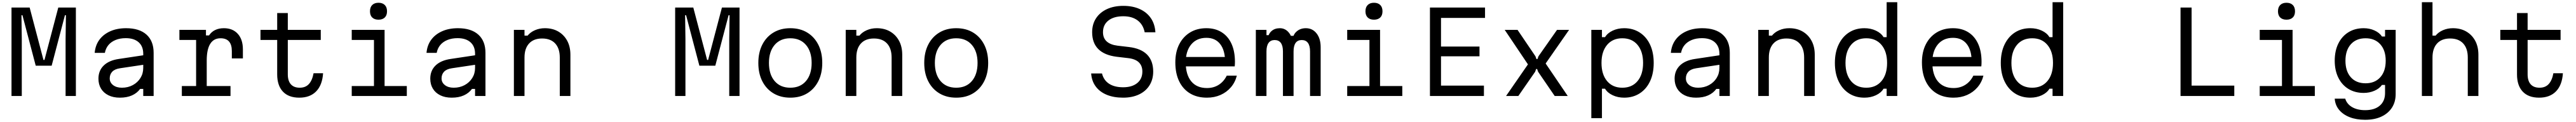

<svg xmlns="http://www.w3.org/2000/svg" viewBox="-20 -868 23290 1103"><path d="M84 0V-800H248L373 -326H382L507 -800H666V0H573V-514L576 -730H567L447 -274H303L183 -730H174L177 -514V0Z M1287 -370V-284L1066 -251Q1018 -244 995 -220Q972 -196 972 -159Q972 -122 1002.5 -98.5Q1033 -75 1082 -75Q1137 -75 1180.5 -98.5Q1224 -122 1249.5 -162.5Q1275 -203 1275 -254V-382Q1275 -449 1233.5 -486Q1192 -523 1117 -523Q1066 -523 1026 -507Q986 -491 961 -461.5Q936 -432 928 -390H836Q842 -459 878.5 -508.5Q915 -558 977 -585.5Q1039 -613 1120 -613Q1240 -613 1304.5 -555Q1369 -497 1369 -390V0H1275V-64H1247Q1219 -26 1173 -5.5Q1127 15 1064 15Q1004 15 960.5 -6.5Q917 -28 893.5 -66.5Q870 -105 870 -157Q870 -229 917.5 -275.5Q965 -322 1054 -335Z M1602 -598H1842V-548H1870Q1891 -580 1925 -596.5Q1959 -613 2004 -613Q2084 -613 2130 -562Q2176 -511 2176 -421V-340H2076V-406Q2076 -522 1974 -522Q1912 -522 1880.5 -471.5Q1849 -421 1849 -321V-90H2064V0H1624V-90H1753V-507H1602Z M2582 -750V-598H2880V-507H2582V-196Q2582 -137 2609.5 -106Q2637 -75 2690 -75Q2742 -75 2772.5 -108Q2803 -141 2815 -206H2901Q2894 -99 2838.5 -42Q2783 15 2686 15Q2589 15 2537.5 -40Q2486 -95 2486 -196V-507H2335V-598H2486V-750Z M3160 -598H3457V-90H3658V0H3160V-90H3361V-507H3160ZM3402 -690Q3366 -690 3345.5 -709.5Q3325 -729 3325 -766Q3325 -803 3345.5 -823Q3366 -843 3402 -843Q3438 -843 3458.5 -823Q3479 -803 3479 -766Q3479 -729 3458.5 -709.5Q3438 -690 3402 -690Z M4287 -370V-284L4066 -251Q4018 -244 3995 -220Q3972 -196 3972 -159Q3972 -122 4002.5 -98.5Q4033 -75 4082 -75Q4137 -75 4180.5 -98.5Q4224 -122 4249.5 -162.5Q4275 -203 4275 -254V-382Q4275 -449 4233.5 -486Q4192 -523 4117 -523Q4066 -523 4026 -507Q3986 -491 3961 -461.5Q3936 -432 3928 -390H3836Q3842 -459 3878.5 -508.5Q3915 -558 3977 -585.5Q4039 -613 4120 -613Q4240 -613 4304.5 -555Q4369 -497 4369 -390V0H4275V-64H4247Q4219 -26 4173 -5.5Q4127 15 4064 15Q4004 15 3960.5 -6.5Q3917 -28 3893.5 -66.5Q3870 -105 3870 -157Q3870 -229 3917.5 -275.5Q3965 -322 4054 -335Z M4626 0V-598H4722V-546H4750Q4775 -577 4816.5 -595Q4858 -613 4906 -613Q4976 -613 5027.5 -583Q5079 -553 5108 -499.5Q5137 -446 5137 -373V0H5041V-348Q5041 -430 4999.5 -475Q4958 -520 4881 -520Q4805 -520 4763.5 -475Q4722 -430 4722 -348V0Z M6084 0V-800H6248L6373 -326H6382L6507 -800H6666V0H6573V-514L6576 -730H6567L6447 -274H6303L6183 -730H6174L6177 -514V0Z M7125 15Q7038 15 6973 -24Q6908 -63 6872 -133.5Q6836 -204 6836 -299Q6836 -394 6872 -464.5Q6908 -535 6973 -574Q7038 -613 7125 -613Q7213 -613 7277.5 -574Q7342 -535 7378 -464.5Q7414 -394 7414 -299Q7414 -204 7378 -133.5Q7342 -63 7277.5 -24Q7213 15 7125 15ZM7125 -75Q7215 -75 7266.5 -135Q7318 -195 7318 -299Q7318 -402 7266.5 -462Q7215 -522 7125 -522Q7035 -522 6983.5 -462Q6932 -402 6932 -299Q6932 -195 6983.5 -135Q7035 -75 7125 -75Z M7626 0V-598H7722V-546H7750Q7775 -577 7816.5 -595Q7858 -613 7906 -613Q7976 -613 8027.5 -583Q8079 -553 8108 -499.5Q8137 -446 8137 -373V0H8041V-348Q8041 -430 7999.5 -475Q7958 -520 7881 -520Q7805 -520 7763.5 -475Q7722 -430 7722 -348V0Z M8625 15Q8538 15 8473 -24Q8408 -63 8372 -133.5Q8336 -204 8336 -299Q8336 -394 8372 -464.5Q8408 -535 8473 -574Q8538 -613 8625 -613Q8713 -613 8777.5 -574Q8842 -535 8878 -464.5Q8914 -394 8914 -299Q8914 -204 8878 -133.5Q8842 -63 8777.5 -24Q8713 15 8625 15ZM8625 -75Q8715 -75 8766.5 -135Q8818 -195 8818 -299Q8818 -402 8766.5 -462Q8715 -522 8625 -522Q8535 -522 8483.5 -462Q8432 -402 8432 -299Q8432 -195 8483.5 -135Q8535 -75 8625 -75Z M9943 -204Q9958 -143 10007 -111Q10056 -79 10134 -79Q10215 -79 10261.5 -117Q10308 -155 10308 -221Q10308 -274 10275.5 -305Q10243 -336 10176 -343L10074 -355Q9965 -369 9909.5 -424.5Q9854 -480 9854 -577Q9854 -649 9889 -702.5Q9924 -756 9987.5 -785.5Q10051 -815 10136 -815Q10220 -815 10283.5 -786.5Q10347 -758 10384 -705Q10421 -652 10426 -576H10329Q10315 -646 10265 -683.5Q10215 -721 10136 -721Q10050 -721 10001 -682.5Q9952 -644 9952 -577Q9952 -524 9985.5 -493.5Q10019 -463 10084 -455L10186 -443Q10296 -430 10351 -374Q10406 -318 10406 -221Q10406 -150 10372.5 -96.5Q10339 -43 10277.5 -14Q10216 15 10134 15Q10049 15 9986 -11Q9923 -37 9886.5 -86Q9850 -135 9845 -204Z M10679 -353H11088L11056 -308Q11056 -412 11012 -469Q10968 -526 10887 -526Q10800 -526 10750 -466.5Q10700 -407 10700 -304Q10700 -193 10750 -132.5Q10800 -72 10892 -72Q10952 -72 10998 -101Q11044 -130 11071 -184H11162Q11147 -124 11108.5 -79Q11070 -34 11014.5 -9.5Q10959 15 10892 15Q10803 15 10739 -23.5Q10675 -62 10640.5 -133.5Q10606 -205 10606 -304Q10606 -398 10641 -467Q10676 -536 10739 -574.5Q10802 -613 10887 -613Q10967 -613 11025 -576.5Q11083 -540 11114 -472Q11145 -404 11145 -309Q11145 -299 11144.5 -288.5Q11144 -278 11143 -268H10679Z M11334 -598H11430V-550H11501L11442 -515Q11446 -561 11475.5 -587Q11505 -613 11551 -613Q11594 -613 11624.5 -582Q11655 -551 11664 -500L11606 -544H11721L11667 -513Q11672 -558 11705 -585.5Q11738 -613 11786 -613Q11846 -613 11883 -566Q11920 -519 11920 -441V0H11824V-403Q11824 -454 11805 -480Q11786 -506 11749 -506Q11712 -506 11693.5 -480Q11675 -454 11675 -403V0H11579V-403Q11579 -454 11560 -480Q11541 -506 11504 -506Q11468 -506 11449 -480Q11430 -454 11430 -403V0H11334Z M12160 -598H12457V-90H12658V0H12160V-90H12361V-507H12160ZM12402 -690Q12366 -690 12345.5 -709.5Q12325 -729 12325 -766Q12325 -803 12345.5 -823Q12366 -843 12402 -843Q12438 -843 12458.5 -823Q12479 -803 12479 -766Q12479 -729 12458.5 -709.5Q12438 -690 12402 -690Z M12908 0V-800H13406V-706H13008V-447H13356V-359H13008V-94H13396V0Z M13596 0 13794 -286 13584 -598H13700L13862 -359L13871 -334H13880L13889 -359L14057 -598H14166L13954 -294L14154 0H14036L13886 -219L13877 -244H13868L13859 -219L13707 0Z M14367 200V-598H14463V-532H14491Q14513 -569 14560 -591Q14607 -613 14664 -613Q14744 -613 14804.5 -574Q14865 -535 14898 -464.5Q14931 -394 14931 -299Q14931 -204 14898 -133.5Q14865 -63 14804.5 -24Q14744 15 14664 15Q14607 15 14560 -7Q14513 -29 14491 -66H14463V200ZM14647 -75Q14735 -75 14785 -135Q14835 -195 14835 -299Q14835 -402 14785 -462Q14735 -522 14647 -522Q14560 -522 14509.5 -462Q14459 -402 14459 -299Q14459 -195 14509.5 -135Q14560 -75 14647 -75Z M15537 -370V-284L15316 -251Q15268 -244 15245 -220Q15222 -196 15222 -159Q15222 -122 15252.5 -98.5Q15283 -75 15332 -75Q15387 -75 15430.5 -98.5Q15474 -122 15499.5 -162.5Q15525 -203 15525 -254V-382Q15525 -449 15483.5 -486Q15442 -523 15367 -523Q15316 -523 15276 -507Q15236 -491 15211 -461.5Q15186 -432 15178 -390H15086Q15092 -459 15128.5 -508.5Q15165 -558 15227 -585.5Q15289 -613 15370 -613Q15490 -613 15554.5 -555Q15619 -497 15619 -390V0H15525V-64H15497Q15469 -26 15423 -5.5Q15377 15 15314 15Q15254 15 15210.5 -6.5Q15167 -28 15143.5 -66.5Q15120 -105 15120 -157Q15120 -229 15167.5 -275.5Q15215 -322 15304 -335Z M15876 0V-598H15972V-546H16000Q16025 -577 16066.5 -595Q16108 -613 16156 -613Q16226 -613 16277.5 -583Q16329 -553 16358 -499.5Q16387 -446 16387 -373V0H16291V-348Q16291 -430 16249.5 -475Q16208 -520 16131 -520Q16055 -520 16013.5 -475Q15972 -430 15972 -348V0Z M16836 15Q16756 15 16696 -24Q16636 -63 16602.5 -133.5Q16569 -204 16569 -299Q16569 -394 16602.5 -464.5Q16636 -535 16696 -574Q16756 -613 16836 -613Q16893 -613 16940 -591Q16987 -569 17009 -532H17037V-848H17133V0H17037V-66H17009Q16987 -29 16940 -7Q16893 15 16836 15ZM16853 -75Q16940 -75 16990.5 -135Q17041 -195 17041 -299Q17041 -402 16990.5 -462Q16940 -522 16853 -522Q16765 -522 16715 -462Q16665 -402 16665 -299Q16665 -195 16715 -135Q16765 -75 16853 -75Z M17429 -353H17838L17806 -308Q17806 -412 17762 -469Q17718 -526 17637 -526Q17550 -526 17500 -466.5Q17450 -407 17450 -304Q17450 -193 17500 -132.5Q17550 -72 17642 -72Q17702 -72 17748 -101Q17794 -130 17821 -184H17912Q17897 -124 17858.5 -79Q17820 -34 17764.5 -9.5Q17709 15 17642 15Q17553 15 17489 -23.5Q17425 -62 17390.5 -133.5Q17356 -205 17356 -304Q17356 -398 17391 -467Q17426 -536 17489 -574.5Q17552 -613 17637 -613Q17717 -613 17775 -576.5Q17833 -540 17864 -472Q17895 -404 17895 -309Q17895 -299 17894.5 -288.5Q17894 -278 17893 -268H17429Z M18336 15Q18256 15 18196 -24Q18136 -63 18102.5 -133.5Q18069 -204 18069 -299Q18069 -394 18102.5 -464.5Q18136 -535 18196 -574Q18256 -613 18336 -613Q18393 -613 18440 -591Q18487 -569 18509 -532H18537V-848H18633V0H18537V-66H18509Q18487 -29 18440 -7Q18393 15 18336 15ZM18353 -75Q18440 -75 18490.5 -135Q18541 -195 18541 -299Q18541 -402 18490.5 -462Q18440 -522 18353 -522Q18265 -522 18215 -462Q18165 -402 18165 -299Q18165 -195 18215 -135Q18265 -75 18353 -75Z M19694 0V-800H19794V-94H20180V0Z M20410 -598H20707V-90H20908V0H20410V-90H20611V-507H20410ZM20652 -690Q20616 -690 20595.5 -709.5Q20575 -729 20575 -766Q20575 -803 20595.5 -823Q20616 -843 20652 -843Q20688 -843 20708.5 -823Q20729 -803 20729 -766Q20729 -729 20708.5 -709.5Q20688 -690 20652 -690Z M21639 -18Q21639 53 21605.5 105Q21572 157 21510.5 186Q21449 215 21363 215Q21284 215 21223.5 191.5Q21163 168 21127.5 125Q21092 82 21088 24H21183Q21198 73 21245.5 100.5Q21293 128 21363 128Q21448 128 21495.5 87Q21543 46 21543 -26V-100H21515Q21492 -67 21447 -47.5Q21402 -28 21350 -28Q21271 -28 21212 -64Q21153 -100 21120.5 -166Q21088 -232 21088 -319Q21088 -408 21120.5 -474Q21153 -540 21212 -576.5Q21271 -613 21350 -613Q21403 -613 21448 -592.5Q21493 -572 21515 -538H21543V-598H21639ZM21185 -319Q21185 -224 21233.5 -169.5Q21282 -115 21367 -115Q21451 -115 21500 -169.5Q21549 -224 21549 -319Q21549 -413 21500 -467.5Q21451 -522 21367 -522Q21282 -522 21233.5 -467.5Q21185 -413 21185 -319Z M21876 0V-848H21972V-546H22000Q22025 -577 22066.5 -595Q22108 -613 22156 -613Q22226 -613 22277.5 -583Q22329 -553 22358 -499.5Q22387 -446 22387 -373V0H22291V-348Q22291 -430 22249.5 -475Q22208 -520 22131 -520Q22055 -520 22013.5 -475Q21972 -430 21972 -348V0Z M22832 -750V-598H23130V-507H22832V-196Q22832 -137 22859.5 -106Q22887 -75 22940 -75Q22992 -75 23022.5 -108Q23053 -141 23065 -206H23151Q23144 -99 23088.5 -42Q23033 15 22936 15Q22839 15 22787.5 -40Q22736 -95 22736 -196V-507H22585V-598H22736V-750Z"/></svg>

Font: Martian Mono SemiExpanded Light
Style: Regular
Weight: 300
Width: 6
Monospace: yes
Designer: Roman Shamin
Foundry: Evil Martians
Version: Version 0.930